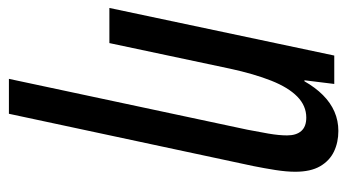

<svg xmlns="http://www.w3.org/2000/svg" viewBox="-206 -382 828 459"><g transform="rotate(90 208.5 -153.0)"><path d="M168 240.2 289.6 -330.1Q294.4 -354.5 298.8 -379.9Q303.2 -405.3 303.2 -424.8Q303.2 -446.8 292.7 -458.7Q282.2 -470.7 260.7 -470.7Q232.4 -470.7 210.4 -449.2Q188.5 -427.7 172.4 -387Q156.2 -346.2 143.6 -288.1L82.5 0H-1.5L112.3 -537.6H180.2L171.4 -466.3H173.8Q188.5 -492.2 206.8 -510.5Q225.1 -528.8 246.6 -538.1Q268.1 -547.4 292.5 -547.4Q319.8 -547.4 341.8 -536.9Q363.8 -526.4 377 -503.7Q390.1 -481 390.1 -444.3Q390.1 -423.8 386 -397.2Q381.8 -370.6 376.5 -344.2L251.5 240.2Z"/></g></svg>

Font: Open Sans Condensed Medium
Style: Italic
Weight: 500
Width: 3
Italic angle: -12°
Designer: Monotype Design Team
Foundry: Monotype Imaging Inc.
Version: Version 3.000